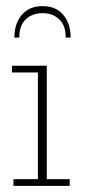

<svg xmlns="http://www.w3.org/2000/svg" viewBox="-20 -608 277 628"><path d="M24 0V-22H104V-371H19V-393H133V-22H208V0ZM27 -485Q27 -531 51.5 -559.5Q76 -588 119 -588Q163 -588 187 -559.5Q211 -531 211 -485H195Q195 -525 173.5 -545Q152 -565 119 -565Q86 -565 64.5 -545Q43 -525 43 -485Z"/></svg>

Font: Rokkitt SemiBold Thin
Style: Regular
Weight: 250
Version: Version 3.103